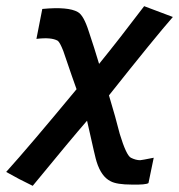

<svg xmlns="http://www.w3.org/2000/svg" viewBox="-72 -419 580 622"><path d="M395 -399 488 -364Q431 -299 281 -110Q303 -37 316 15Q337 84 352 92Q368 100 382 100Q386 100 426 92L409 174Q401 180 355 179Q306 179 286 168Q256 153 241 105Q238 98 210 -28Q162 27 34 183Q-10 162 -52 138Q23 55 176 -130Q166 -157 133 -254Q122 -282 115 -287Q94 -299 46 -293L65 -390Q149 -398 180 -380Q199 -370 216 -316Q222 -299 233 -264Q244 -229 249 -212Q314 -292 395 -399Z"/></svg>

Font: GFS Neohellenic Rg
Style: Bold Italic
Weight: 700
Italic angle: -12°
Designer: Designed by Takis Katsoulidis and George D. Matthiopoulos.
Foundry: Designed by Takis Katsoulidis and George D. Matthiopoulos.
Version: Version 1.0